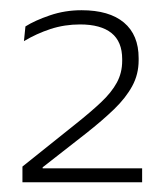

<svg xmlns="http://www.w3.org/2000/svg" viewBox="-20 -728 334 385"><path d="M265 -362.5H25V-394L130 -478Q161.5 -503 182.5 -522.8Q203.5 -542.5 214.2 -562.2Q225 -582 225 -606V-609.5Q225 -644.5 203.5 -661.8Q182 -679 140.5 -679Q109.5 -679 81.2 -669.8Q53 -660.5 28 -645.5L31 -675Q50 -687 80 -697.2Q110 -707.5 143.5 -707.5Q199 -707.5 228.5 -682.8Q258 -658 258 -611.5V-607Q258 -579 245.2 -555.5Q232.5 -532 209 -509.2Q185.5 -486.5 152.5 -460.5L65.5 -392.5V-384L52 -390.5H265Z"/></svg>

Font: Anek Kannada Medium ExtraLight
Style: Regular
Weight: 250
Version: Version 1.003